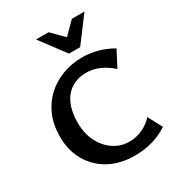

<svg xmlns="http://www.w3.org/2000/svg" viewBox="-214 -1036 1079 1177"><g transform="rotate(-30 326.0 -447.0)"><path d="M394 13Q292 13 215 -28.5Q138 -70 95 -144.5Q52 -219 52 -317Q52 -401 80.5 -466.5Q109 -532 159 -577.5Q209 -623 274 -647Q339 -671 413 -671Q466 -671 520 -656.5Q574 -642 623 -613L565 -501Q520 -540 476.5 -558.5Q433 -577 386 -577Q325 -577 280.5 -548.5Q236 -520 212.5 -466.5Q189 -413 189 -339Q189 -260 219 -201.5Q249 -143 298.5 -110.5Q348 -78 406 -78Q458 -78 502 -99Q546 -120 576 -154L629 -54Q577 -20 517.5 -3.5Q458 13 394 13ZM355 -731 376 -806 477 -907H566L434 -731ZM355 -731 223 -907H312L414 -804L434 -731Z"/></g></svg>

Font: Ysabeau Office
Style: Bold
Weight: 700
Designer: Christian Thalmann (Catharsis Fonts)
Version: Version 2.001;gftools[0.9.30]; featfreeze: tnum,lnum,ss02